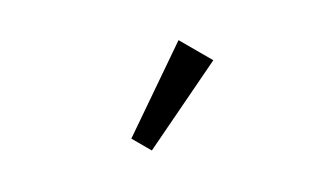

<svg xmlns="http://www.w3.org/2000/svg" viewBox="-43 -1043 782 459"><g transform="rotate(-15 347.5 -814.0)"><path d="M417 -933.1 484.9 -865.2 287.1 -694.8 247.1 -734.9Z"/></g></svg>

Font: Sinkin Sans 400 Regular
Style: Regular
Weight: 400
Designer: Keith Bates
Foundry: K-Type
Version: Sinkin Sans (version 1.0)  by Keith Bates   •   © 2014   www